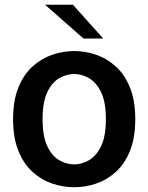

<svg xmlns="http://www.w3.org/2000/svg" viewBox="-20 -776 624 807"><path d="M292 11Q245.5 11 200 -4.2Q154.5 -19.5 117 -53.2Q79.5 -87 57.2 -141.8Q35 -196.5 35 -275Q35 -353.5 57.2 -408.2Q79.5 -463 117 -496.8Q154.5 -530.5 200 -546Q245.5 -561.5 292 -561.5Q338 -561.5 383.5 -546Q429 -530.5 466.5 -496.8Q504 -463 526.2 -408.2Q548.5 -353.5 548.5 -275Q548.5 -196.5 526.2 -141.8Q504 -87 466.5 -53.2Q429 -19.5 383.5 -4.2Q338 11 292 11ZM292 -85Q323 -85 353.8 -102.5Q384.5 -120 404.8 -161.5Q425 -203 425 -275Q425 -347.5 404.8 -388.8Q384.5 -430 354 -447.5Q323.5 -465 292 -465Q260 -465 229.2 -447.5Q198.5 -430 178.8 -388.8Q159 -347.5 159 -275Q159 -203 178.8 -161.5Q198.5 -120 229.2 -102.5Q260 -85 292 -85ZM331 -614 169.5 -756H286.5L414 -614Z"/></svg>

Font: Junction SemiBold
Style: Regular
Weight: 600
Designer: Caroline Hadilaksono
Foundry: Caroline Hadilaksono, Tyler Finck, The League of Moveable Type
Version: Version 2.000; ttfautohint (v1.8.3)